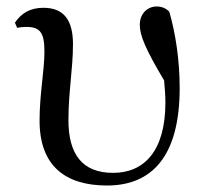

<svg xmlns="http://www.w3.org/2000/svg" viewBox="-20 -557 629 592"><path d="M310 15C449 15 534 -76 534 -285C534 -373 521 -455 502 -521C492 -531 480 -537 463 -537C434 -537 411 -514 411 -481C411 -447 429 -405 486 -309C488 -285 490 -263 490 -241C490 -91 424 -24 329 -24C233 -24 191 -82 191 -187C191 -274 205 -344 205 -421C205 -492 179 -533 114 -533C74 -533 46 -517 26 -487L33 -471C41 -473 51 -474 61 -474C104 -474 117 -456 117 -398C117 -340 102 -267 102 -185C102 -46 181 15 310 15Z"/></svg>

Font: Noto Serif JP Medium
Style: Regular
Weight: 500
Designer: Ryoko NISHIZUKA 西塚涼子 (kana & ideographs); Frank Grießhammer (Latin, Greek & Cyrillic); Wenlong ZHANG 张文龙 (bopomofo); San
Foundry: Adobe
Version: Version 2.001;hotconv 1.1.0;makeotfexe 2.6.0